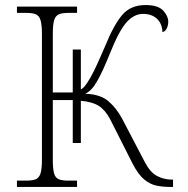

<svg xmlns="http://www.w3.org/2000/svg" viewBox="-20 -740 745 760"><path d="M47 0V-25H83Q108 -25 121.5 -30.5Q135 -36 140.5 -54Q146 -72 146 -108V-605Q146 -642 140.5 -660Q135 -678 121.5 -683.5Q108 -689 83 -689H47V-714H285V-689H251Q226 -689 212.5 -683Q199 -677 194 -659Q189 -641 189 -604V-374H268V-544H300V-386Q311 -391 324.5 -411Q338 -431 351.5 -458.5Q365 -486 376.5 -512.5Q388 -539 396 -557Q430 -641 463.5 -680.5Q497 -720 556 -720Q606 -720 626 -698Q646 -676 646 -654Q646 -640 640 -627.5Q634 -615 623 -613Q622 -646 601.5 -665.5Q581 -685 546 -685Q511 -685 481.5 -652.5Q452 -620 417 -533Q388 -460 365 -419.5Q342 -379 317 -369Q377 -367 409 -339.5Q441 -312 463 -271L554 -97Q575 -57 602.5 -43Q630 -29 660 -29H665V0H655Q626 0 600.5 -5Q575 -10 551.5 -29Q528 -48 505 -92L416 -268Q397 -304 371.5 -320.5Q346 -337 300 -341V-174H268V-344H189V-109Q189 -72 194 -54Q199 -36 212.5 -30.5Q226 -25 250 -25H285V0Z"/></svg>

Font: Noto Serif ExtraLight
Style: Regular
Weight: 200
Designer: Monotype Design Team
Foundry: Monotype Imaging Inc.
Version: Version 2.015; ttfautohint (v1.8.4.7-5d5b)